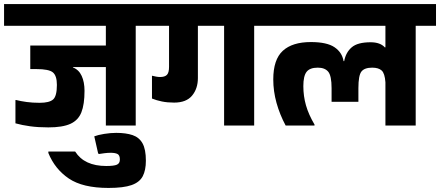

<svg xmlns="http://www.w3.org/2000/svg" viewBox="-55 -627 2166 945"><path d="M183 0Q133 0 93 -5.5Q53 -11 21 -20V-134L23 -135Q47 -129 76 -125Q105 -121 140 -121Q188 -121 206.5 -137.5Q225 -154 225 -209Q225 -254 205.5 -270.5Q186 -287 124 -287H94V-403H466V-500H-35V-607H713V-500H613V-9H466V-297H304V-295Q333 -284 347 -253.5Q361 -223 361 -180Q361 -113 345.5 -74Q330 -35 291.5 -17.5Q253 0 183 0Z M183 119H315Q360 190 468 190Q506 190 520.5 183.5Q535 177 535 158Q535 137 523.5 131Q512 125 490 125Q476 125 459.5 127Q443 129 432 131L428 128L409 44Q427 37 458 32Q489 27 517 27Q565 27 597.5 38Q630 49 646.5 78.5Q663 108 663 164Q663 211 647.5 240.5Q632 270 592.5 284Q553 298 479 298Q352 298 283.5 251.5Q215 205 183 126Z M1048 -9V-500H919V-243Q919 -191 890.5 -156.5Q862 -122 802 -122Q769 -122 742 -127.5Q715 -133 693 -142V-254H695Q703 -252 713 -250Q723 -248 733 -248Q756 -248 766.5 -258.5Q777 -269 777 -298V-500H623V-607H1297V-500H1196V-9Z M1351 -9Q1322 -63 1306 -120.5Q1290 -178 1290 -236Q1290 -334 1337 -377Q1384 -420 1475 -420Q1554 -420 1591.5 -394.5Q1629 -369 1636 -326H1639Q1647 -369 1676 -394Q1705 -419 1769 -419Q1817 -419 1840 -393L1842 -395V-500H1247V-607H2091V-500H1991V-9H1842V-222Q1839 -266 1823.5 -280Q1808 -294 1777 -294Q1739 -294 1724 -275Q1709 -256 1709 -193V-126H1577V-193Q1577 -254 1560.5 -274Q1544 -294 1509 -294Q1470 -294 1454 -273.5Q1438 -253 1438 -203Q1438 -154 1451 -108.5Q1464 -63 1493 -14V-9Z"/></svg>

Font: Bakbak One
Style: Regular
Weight: 400
Designer: Saumya Kishore and Sanchit Sawaria
Foundry: A Good Feeling
Version: Version 1.003; ttfautohint (v1.8.3)